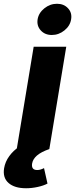

<svg xmlns="http://www.w3.org/2000/svg" viewBox="-79 -795 400 1024"><path d="M10.3 0 100.6 -545.9H274.4L184.1 0ZM60.1 209Q-1.5 209 -33.4 180.9Q-65.4 152.8 -57.1 102.1Q-51.3 67.4 -29.5 37.6Q-7.8 7.8 22.9 -12.2L184.1 0Q139.6 15.6 117.9 34.7Q96.2 53.7 92.3 77.1Q86.9 111.8 119.6 111.8Q128.9 111.8 138.2 108.9Q147.5 106 155.8 101.6L174.3 184.1Q153.3 195.3 121.8 202.1Q90.3 209 60.1 209ZM197.3 -608.4Q160.6 -608.4 138.4 -632.8Q116.2 -657.2 121.6 -691.9Q127.4 -726.6 157.7 -750.7Q188 -774.9 225.1 -774.9Q261.7 -774.9 283.9 -750.7Q306.2 -726.6 300.3 -691.9Q294.9 -657.2 264.6 -632.8Q234.4 -608.4 197.3 -608.4Z"/></svg>

Font: Inter Extra Bold
Style: Italic
Weight: 800
Italic angle: -9.39999°
Designer: Rasmus Andersson
Foundry: rsms
Version: Version 4.000;git-3c8e0fc